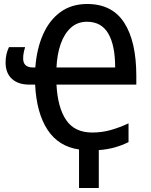

<svg xmlns="http://www.w3.org/2000/svg" viewBox="-20 -745 756 962"><path d="M417 -725Q542 -725 602.5 -631Q663 -537 663 -364V-321H263Q269 -206 311.5 -143.5Q354 -81 442 -81Q491 -81 535 -93.5Q579 -106 624 -127V-33Q592 -17 555 -6.5Q518 4 475 7V197H376V4Q273 -11 218 -95Q163 -179 156 -321H128Q71 -321 39.5 -350Q8 -379 8 -432Q8 -474 25 -509H106Q102 -497 99 -482Q96 -467 96 -452Q96 -407 145 -407H157Q164 -501 196 -573Q228 -645 283.5 -685Q339 -725 417 -725ZM416 -636Q368 -636 335 -606Q302 -576 284 -524.5Q266 -473 263 -407H557Q557 -518 522.5 -577Q488 -636 416 -636Z"/></svg>

Font: Noto Sans Condensed Medium
Style: Regular
Weight: 500
Width: 3
Designer: Monotype Design Team
Foundry: Monotype Imaging Inc.
Version: Version 2.013; ttfautohint (v1.8.4.7-5d5b)